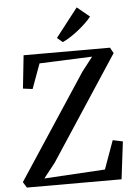

<svg xmlns="http://www.w3.org/2000/svg" viewBox="-63 -1035 765 1082"><g transform="rotate(-5 319.0 -493.5)"><path d="M44.5 0 24.5 -32.5 413.5 -624 475 -703 176.5 -691 125 -550.5 71 -557.5 91 -744.5H579.5L597.5 -712.5L212.5 -125.5L147 -42.5L491.5 -63L549.5 -224L606 -212L580 0ZM317 -799.5 286.5 -825 412.5 -987 483 -929Q470 -912.5 450.2 -893.5Q430.5 -874.5 407.5 -856.2Q384.5 -838 361.2 -823Q338 -808 318 -799.5Z"/></g></svg>

Font: Merriweather 72pt
Style: Regular
Weight: 400
Version: Version 2.100